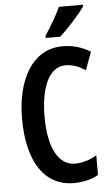

<svg xmlns="http://www.w3.org/2000/svg" viewBox="-62 -977 593 1028"><g transform="rotate(-5 234.5 -463.5)"><path d="M424 -928V-937H295C274 -892 246 -843 210 -789V-777H288C332 -817 398 -889 424 -928ZM303 -622C342 -622 376 -608 409 -586L445 -683C398 -711 349 -725 295 -725C133 -725 46 -566 46 -357C46 -124 137 10 292 10C343 10 388 -1 425 -22V-127C389 -107 351 -93 309 -93C220 -93 167 -189 167 -356C167 -505 209 -622 303 -622Z"/></g></svg>

Font: Noto Sans Lao Looped ExtraCondensed SemiBold
Style: Regular
Weight: 600
Width: 2
Designer: Mark Frömberg, Ben Mitchell
Foundry: The Fontpad Ltd
Version: Version 1.002